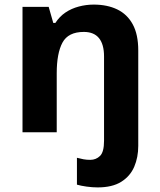

<svg xmlns="http://www.w3.org/2000/svg" viewBox="-20 -576 697 836"><path d="M405 240Q382 240 357 236.5Q332 233 315 228V111Q330 115 343.5 117.5Q357 120 373 120Q398 120 415.5 103Q433 86 433 37V-330Q433 -383 411 -410Q389 -437 345 -437Q277 -437 252 -390.5Q227 -344 227 -257V0H78V-546H192L212 -476H221Q239 -504 265 -521.5Q291 -539 323 -547.5Q355 -556 388 -556Q447 -556 490.5 -535Q534 -514 558 -470Q582 -426 582 -356V59Q582 109 564.5 150Q547 191 508 215.5Q469 240 405 240Z"/></svg>

Font: Noto Sans Cham
Style: Regular
Weight: 400
Designer: Monotype Design Team
Foundry: Monotype Imaging Inc.
Version: Version 2.002